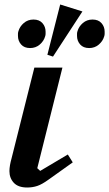

<svg xmlns="http://www.w3.org/2000/svg" viewBox="-20 -823 486 855"><path d="M304 -100 196 -23Q167 -2 146 5Q125 12 101 12Q61 12 41.5 -9Q22 -30 22 -61Q22 -73 24.5 -87.5Q27 -102 31 -116L133 -522H258L146 -74L159 -62L282 -135ZM129 -736Q155 -736 169 -720Q183 -704 183 -682Q183 -677 183 -672Q183 -667 181 -661Q175 -640 157 -624.5Q139 -609 114 -609Q88 -609 74 -625Q60 -641 60 -663Q60 -668 60 -673Q60 -678 62 -684Q68 -705 86 -720.5Q104 -736 129 -736ZM392 -736Q418 -736 432 -720Q446 -704 446 -682Q446 -677 446 -672Q446 -667 444 -661Q438 -640 420 -624.5Q402 -609 377 -609Q351 -609 337 -625Q323 -641 323 -663Q323 -668 323 -673Q323 -678 325 -684Q331 -705 349 -720.5Q367 -736 392 -736ZM248 -803 347 -772 216 -571 191 -579Z"/></svg>

Font: IBM Plex Serif SmBld
Style: Italic
Weight: 600
Italic angle: -14°
Designer: Mike Abbink, Paul van der Laan, Pieter van Rosmalen
Foundry: Bold Monday
Version: Version 3.001